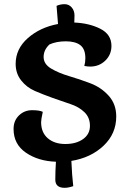

<svg xmlns="http://www.w3.org/2000/svg" viewBox="-20 -770 622 920"><path d="M322 1Q325 72 331 122Q307 130 290 130Q245 130 245 91Q245 50 248 5Q163 2 104 -38.5Q45 -79 45 -152Q45 -192 71 -217Q97 -242 133.5 -242Q170 -242 185 -234Q177 -197 177 -185Q177 -135 209 -107.5Q241 -80 293 -80Q345 -80 378 -103.5Q411 -127 411 -167Q411 -207 384.5 -232.5Q358 -258 318.5 -271Q279 -284 233 -300.5Q187 -317 147.5 -334Q108 -351 81.5 -384.5Q55 -418 55 -464Q55 -536 113.5 -587.5Q172 -639 258 -655L251 -742Q269 -750 289.5 -750Q310 -750 323.5 -734.5Q337 -719 337 -695.5Q337 -672 336 -662Q408 -659 461 -632Q514 -605 514 -550Q514 -508 484.5 -479.5Q455 -451 412 -451Q399 -451 384 -454Q389 -471 389 -491Q389 -535 365 -553.5Q341 -572 295.5 -572Q250 -572 217 -557Q189 -531 189 -497Q189 -463 225 -441.5Q261 -420 312 -405Q363 -390 414 -370.5Q465 -351 501 -311Q537 -271 537 -212Q537 -129 476 -71.5Q415 -14 322 1Z"/></svg>

Font: Salsa
Style: Regular
Weight: 400
Designer: John Vargas Beltrn
Foundry: John Vargas Beltran
Version: Version 1.002